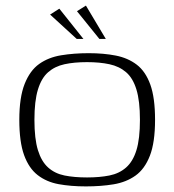

<svg xmlns="http://www.w3.org/2000/svg" viewBox="-20 -659 623 686"><path d="M287 7Q233 7 189.5 -1Q146 -9 114.5 -33.5Q83 -58 66 -105Q49 -152 49 -231Q49 -311 68 -359Q87 -407 120 -430.5Q153 -454 198.5 -461.5Q244 -469 297 -469Q350 -469 393.5 -460.5Q437 -452 468.5 -428Q500 -404 517 -357Q534 -310 534 -231Q534 -150 515.5 -102.5Q497 -55 464 -31.5Q431 -8 386 -0.5Q341 7 287 7ZM291 -25Q336 -25 371 -32Q406 -39 430.5 -60.5Q455 -82 467.5 -122.5Q480 -163 480 -231Q480 -298 467.5 -339Q455 -380 430.5 -401Q406 -422 371 -429.5Q336 -437 291 -437Q245 -437 210.5 -429.5Q176 -422 152 -401Q128 -380 115.5 -339Q103 -298 103 -231Q103 -163 115.5 -122.5Q128 -82 152 -60.5Q176 -39 210.5 -32Q245 -25 291 -25ZM254 -520 159 -607 192 -628 278 -520ZM335 -520 255 -619 287 -639 358 -520Z"/></svg>

Font: Genos Thin Light
Style: Regular
Weight: 300
Version: Version 1.010